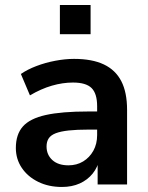

<svg xmlns="http://www.w3.org/2000/svg" viewBox="-20 -733 587 763"><path d="M226 10Q173 10 131.5 -10.5Q90 -31 66.5 -66Q43 -101 43 -145Q43 -199 71 -230.5Q99 -262 162 -276Q225 -290 331 -290H381V-218H332Q285 -218 253 -214.5Q221 -211 201.5 -203.5Q182 -196 173.5 -183Q165 -170 165 -151Q165 -118 188 -97Q211 -76 252 -76Q285 -76 310.5 -91.5Q336 -107 351 -134Q366 -161 366 -196V-311Q366 -361 344 -383Q322 -405 270 -405Q229 -405 186 -392.5Q143 -380 99 -354L63 -439Q89 -457 124.5 -470.5Q160 -484 199.5 -491.5Q239 -499 274 -499Q346 -499 392.5 -477Q439 -455 462 -410.5Q485 -366 485 -296V0H368V-104H376Q369 -69 348.5 -43.5Q328 -18 297 -4Q266 10 226 10ZM218 -597V-713H340V-597Z"/></svg>

Font: NunitoSans3
Style: Bold
Weight: 700
Designer: Vernon Adams
Foundry: Vernon Adams
Version: Version 3.101;gftools[0.9.27]